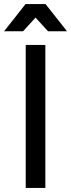

<svg xmlns="http://www.w3.org/2000/svg" viewBox="-26 -920 348 940"><path d="M100 -700H196V0H100ZM302 -767H209L148 -834L87 -767H-6L99 -900H197Z"/></svg>

Font: Gontserrat
Style: Regular
Weight: 400
Designer: Julieta Ulanovsky
Foundry: Julieta Ulanovsky
Version: Version 6.001